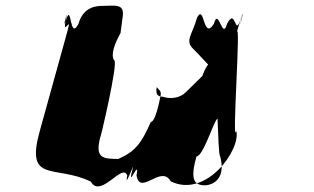

<svg xmlns="http://www.w3.org/2000/svg" viewBox="-20 -757 1119 685"><path d="M346 -736C326 -736 277 -734 260 -672C228 -610 236 -745 217 -690C196 -629 229 -749 215 -687C200 -617 241 -716 219 -640C202 -578 139 -352 122 -290C69 -100 177 -171 304 -109C339 -47 417 -178 434 -131C422 -71 467 -204 451 -146C434 -80 480 -196 467 -132C479 -55 555 -172 589 -110C716 -48 840 -224 823 -290C806 -228 841 -702 824 -640C824 -640 854 -741 841 -687C827 -625 859 -752 839 -690C817 -620 822 -734 790 -672C773 -610 760 -734 743 -672C704 -610 710 -746 683 -694C666 -632 638 -612 670 -582C691 -562 720 -527 744 -506C754 -506 757 -199 765 -201C785 -129 751 -100 715 -96C667 -94 660 -123 681 -199C705 -199 742 -323 755 -333C798 -381 794 -426 804 -498C813 -561 802 -564 782 -564C751 -555 721 -542 702 -486L643 -428C621 -406 587 -403 560 -412C542 -412 535 -421 539 -446C547 -436 556 -434 553 -416C557 -442 539 -322 518 -322C485 -246 462 -216 402 -190C346 -190 318 -193 338 -269C334 -244 405 -542 387 -542C374 -563 390 -603 410 -639L418 -700C424 -746 387 -736 346 -736Z"/></svg>

Font: Hussar Przerywany
Style: Obl
Weight: 400
Foundry: Cannot Into Space Fonts
Version: Version 0.982